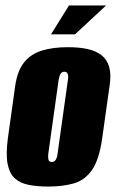

<svg xmlns="http://www.w3.org/2000/svg" viewBox="-20 -676 426 704"><path d="M157 8Q117 8 86 2Q55 -4 35 -21.5Q15 -39 8 -74.5Q1 -110 9 -170L36 -363Q44 -417 68.5 -447.5Q93 -478 133.5 -490.5Q174 -503 229 -503Q271 -503 302 -496Q333 -489 353 -473Q373 -457 380.5 -430Q388 -403 382 -363L355 -171Q344 -91 317.5 -53Q291 -15 250.5 -3.5Q210 8 157 8ZM170 -82Q175 -82 179 -84.5Q183 -87 186.5 -94Q190 -101 191 -112L229 -383Q231 -395 229.5 -401.5Q228 -408 224.5 -410.5Q221 -413 216 -413Q211 -413 207 -410.5Q203 -408 200 -401.5Q197 -395 195 -383L157 -112Q156 -101 157 -94Q158 -87 161.5 -84.5Q165 -82 170 -82ZM167 -550 233 -656H369L255 -550Z"/></svg>

Font: Alumni Sans Black
Style: Italic
Weight: 900
Italic angle: -8°
Version: Version 1.016